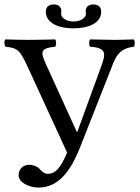

<svg xmlns="http://www.w3.org/2000/svg" viewBox="-20 -825 630 867"><path d="M105 -523 283 -136C252 -61 227 -40 195 -40C181 -40 166 -53 159 -62C149 -74 127 -81 113 -81C83 -81 64 -61 64 -33C64 -1 112 22 154 22C244 22 299 -52 342 -161L484 -521C502 -569 518 -606 584 -614C590 -620 590 -641 584 -647C554 -646 519 -645 496 -645C473 -645 424 -646 387 -647C381 -641 381 -620 387 -614C461 -609 458 -584 438 -528L329 -229H327L188 -534C162 -591 161 -607 229 -614C235 -620 235 -641 229 -647C192 -646 143 -645 108 -645C76 -645 38 -646 4 -647C-2 -641 -1 -620 5 -614C62 -609 72 -594 105 -523ZM312 -728C279 -728 256 -745 256 -762C256 -767 257 -773 257 -775C257 -790 247 -805 224 -805C197 -805 187 -791 187 -772C187 -720 246 -697 312 -697C378 -697 437 -720 437 -772C437 -791 427 -805 400 -805C377 -805 367 -790 367 -775C367 -773 368 -767 368 -762C368 -745 345 -728 312 -728Z"/></svg>

Font: Libertinus Serif
Style: Regular
Weight: 400
Designer: Philipp H. Poll, Khaled Hosny
Foundry: Caleb Maclennan
Version: Version 7.050;RELEASE